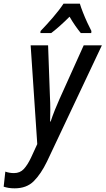

<svg xmlns="http://www.w3.org/2000/svg" viewBox="-108 -786 575 1046"><path d="M-28 240Q-47 240 -61.5 237.5Q-76 235 -88 231L-79 149Q-68 153 -56 155Q-44 157 -32 157Q1 157 21.5 135Q42 113 61 73L95 -1L59 -539H154L164 -261Q166 -227 166 -190Q166 -153 165 -124H168Q177 -152 191 -187Q205 -222 216 -246L348 -539H447L148 94Q115 162 76 201Q37 240 -28 240ZM113 -617Q145 -650 180 -690.5Q215 -731 238 -766H327Q333 -746 344 -718Q355 -690 367.5 -663Q380 -636 390 -617L389 -606H332Q318 -623 302 -646Q286 -669 271 -695Q216 -640 171 -606H112Z"/></svg>

Font: Noto Sans Condensed Medium
Style: Italic
Weight: 500
Width: 3
Italic angle: -12°
Designer: Monotype Design Team
Foundry: Monotype Imaging Inc.
Version: Version 2.013; ttfautohint (v1.8.4.7-5d5b)